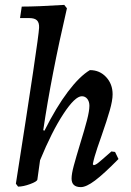

<svg xmlns="http://www.w3.org/2000/svg" viewBox="-20 -755 537 786"><path d="M436 -135 451 -133 465 -104Q405 -43 369 -16Q333 11 311 11Q273 11 273 -24Q273 -43 282 -76.5Q291 -110 308 -166Q326 -224 336 -262.5Q346 -301 346 -322Q346 -339 337.5 -350Q329 -361 315 -361Q287 -361 239.5 -288.5Q192 -216 144 -99L133 -20Q132 -12 103.5 -1.5Q75 9 54 9L45 -3Q138 -595 140 -641Q141 -662 131.5 -671.5Q122 -681 100 -681H62L69 -728Q133 -728 243 -735L254 -721Q190 -446 157 -222L162 -220Q210 -316 258 -379.5Q306 -443 348 -468Q388 -468 414.5 -439.5Q441 -411 441 -369Q441 -344 429.5 -303.5Q418 -263 396 -200Q393 -192 379 -151Q365 -110 360 -83L363 -79Q370 -79 381 -87.5Q392 -96 436 -135Z"/></svg>

Font: Alegreya Medium
Style: Italic
Weight: 500
Italic angle: -7°
Designer: Juan Pablo del Peral
Foundry: Huerta Tipografica
Version: Version 2.008; ttfautohint (v1.8)